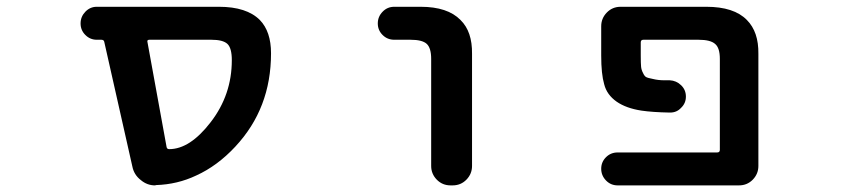

<svg xmlns="http://www.w3.org/2000/svg" viewBox="-20 -568 2540 569"><path d="M442.4 -19.5Q440.4 -18.6 439.5 -18.6Q416 -18.6 397.5 -34.2Q377 -49.8 372.1 -75.2L289.1 -443.4Q288.1 -450.2 280.3 -450.2H266.6Q247.1 -450.2 232.9 -464.4Q218.8 -478.5 218.8 -498.5Q218.8 -518.6 232.9 -533.2Q247.1 -547.9 266.6 -547.9H628.9Q710.9 -547.9 750 -508.8Q783.2 -474.6 783.2 -410.2Q783.2 -328.1 756.8 -259.3Q730.5 -190.4 677.2 -133.3Q624 -76.2 561.5 -47.9Q505.9 -21.5 442.4 -19.5ZM604.5 -206.1Q667 -287.1 667 -389.6Q667 -425.8 653.8 -438Q640.6 -450.2 606.4 -450.2H422.9Q415 -450.2 417 -443.4L473.6 -132.8Q474.6 -126 481.4 -126Q543 -126 604.5 -206.1Z M1315.4 -18.6Q1291 -18.6 1274.4 -35.6Q1257.8 -52.7 1257.8 -76.2V-393.6Q1257.8 -425.8 1244.6 -438Q1231.4 -450.2 1196.3 -450.2H1148.4Q1127.9 -450.2 1113.8 -464.4Q1099.6 -478.5 1099.6 -498.5Q1099.6 -518.6 1113.8 -533.2Q1127.9 -547.9 1148.4 -547.9H1226.6Q1306.6 -547.9 1344.7 -508.8Q1379.9 -474.6 1378.9 -408.2V-76.2Q1378.9 -52.7 1362.3 -35.6Q1345.7 -18.6 1321.3 -18.6Z M1810.5 -18.6Q1790 -18.6 1775.9 -33.2Q1761.7 -47.9 1761.7 -67.9Q1761.7 -87.9 1775.9 -102.1Q1790 -116.2 1810.5 -116.2H2105.5Q2113.3 -116.2 2113.3 -124V-393.6Q2113.3 -425.8 2099.6 -437.5Q2085.9 -450.2 2049.8 -450.2H1886.7Q1878.9 -450.2 1878.9 -442.4V-403.3Q1878.9 -380.9 1879.9 -370.1Q1880.9 -360.4 1885.7 -351.6Q1889.6 -342.8 1894.5 -339.8Q1899.4 -336.9 1915 -334Q1930.7 -330.1 1948.2 -330.1Q1955.1 -330.1 1964.8 -330.1Q1984.4 -329.1 1998.5 -315.4Q2012.7 -301.8 2012.7 -281.7Q2012.7 -261.7 1998 -248Q1985.4 -234.4 1965.8 -234.4Q1965.8 -234.4 1964.8 -234.4Q1913.1 -235.4 1880.9 -240.2Q1835.9 -247.1 1807.6 -266.6Q1778.3 -287.1 1770.5 -318.4Q1761.7 -348.6 1761.7 -403.3V-490.2Q1761.7 -513.7 1778.3 -530.8Q1794.9 -547.9 1819.3 -547.9H2073.2Q2155.3 -547.9 2193.4 -508.8Q2228.5 -473.6 2227.5 -408.2V-76.2Q2227.5 -52.7 2210.9 -35.6Q2194.3 -18.6 2169.9 -18.6Z"/></svg>

Font: Rounded Mgen+ 2m medium
Style: Regular
Weight: 500
Designer: [Source Han Sans]
Ryoko NISHIZUKA  (kana & ideographs); Paul D. Hunt (Latin, Greek & Cyrillic); Wenlong ZHANG  (bopomofo
Version: Version 1.059.20150602